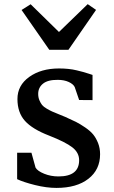

<svg xmlns="http://www.w3.org/2000/svg" viewBox="-20 -899 550 930"><path d="M218.8 -657.7 84.5 -850.6 128.4 -878.4 265.6 -744.1 404.8 -878.9 445.3 -851.1 311.5 -657.7ZM63 -31.2V-159.2H132.3L152.3 -86.9Q162.1 -70.3 194.1 -57.4Q226.1 -44.4 263.2 -44.4Q363.3 -44.4 363.3 -123Q363.3 -159.7 330.3 -185.3Q297.4 -210.9 217.8 -242.2Q136.7 -273.4 100.6 -313.7Q64.5 -354 64.5 -419.4Q64.5 -485.4 121.6 -526.4Q178.7 -567.4 266.1 -567.4Q289.1 -567.4 310.8 -565.2Q332.5 -563 351.6 -558.3Q370.6 -553.7 382.3 -550.5Q394 -547.4 410.2 -542Q426.3 -536.6 428.2 -536.1V-414.1L363.3 -414.6L341.8 -477.5Q335 -491.7 312.7 -502Q290.5 -512.2 259.8 -512.2Q211.9 -512.7 188.5 -493.9Q165 -475.1 165 -444.3Q165 -427.2 170.9 -413.3Q176.8 -399.4 183.8 -390.6Q190.9 -381.8 206.3 -372.8Q221.7 -363.8 232.2 -359.1Q242.7 -354.5 263.9 -345.9Q285.2 -337.4 295.4 -333Q327.6 -318.8 347.9 -308.6Q368.2 -298.3 392.8 -281.5Q417.5 -264.6 431.4 -247.6Q445.3 -230.5 455.1 -205.8Q464.8 -181.2 464.8 -151.9Q464.8 -77.1 408.2 -33Q351.6 11.2 253.4 11.2Q205.1 11.2 149.4 -2.7Q93.8 -16.6 63 -31.2Z"/></svg>

Font: HaufeMerriweather
Style: Regular
Weight: 400
Designer: Eben Sorkin ( eben@eyebytes.com )
Foundry: Eben Sorkin
Version: Version 1.56